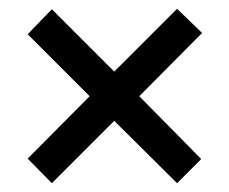

<svg xmlns="http://www.w3.org/2000/svg" viewBox="-20 -572 522 437"><path d="M383 -552 440 -497 297 -353 438 -210 383 -155 240 -297 98 -155 43 -211 184 -353 43 -494 98 -551 240 -409Z"/></svg>

Font: Noto Sans Hebrew Condensed Medium
Style: Regular
Weight: 500
Width: 3
Designer: Monotype Design Team
Foundry: Monotype Imaging Inc.
Version: Version 2.004; ttfautohint (v1.8.4.7-5d5b)